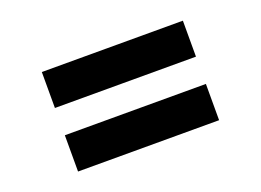

<svg xmlns="http://www.w3.org/2000/svg" viewBox="-60 -585 791 582"><g transform="rotate(-20 335.0 -293.5)"><path d="M108 -338V-454H563V-338ZM108 -133V-250H563V-133Z"/></g></svg>

Font: Gabarito SemiBold
Style: Regular
Weight: 600
Designer: Leandro Assis / Alvaro Franca / Felipe Casaprima
Foundry: Naipe Foundry
Version: Version 1.000